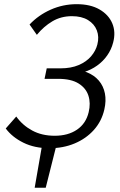

<svg xmlns="http://www.w3.org/2000/svg" viewBox="-20 -687 563 902"><path d="M142.9 195 179.4 -14.8H247.6L194.8 195ZM212.4 9.4Q142.5 9.4 89.8 -16.7Q37.1 -42.8 7 -83.4L56.4 -139.6Q85.7 -98.5 131.2 -73.9Q176.7 -49.2 236.8 -49.2Q299.8 -49.2 341.8 -77.9Q383.8 -106.6 396.5 -159.6Q406.8 -202 395.4 -237.5Q384 -273.1 349 -294.9Q314.1 -316.6 253.8 -316.6H189.3L199.5 -365.9H264Q313.6 -365.9 349.8 -381.4Q385.9 -396.8 408 -422.6Q430 -448.5 437.4 -478.1Q446.6 -514 434.9 -544.3Q423.2 -574.5 393.4 -592.8Q363.5 -611 318 -611Q266.5 -611 225.9 -586.8Q185.2 -562.6 153.1 -523.3L118.9 -571.8Q160.2 -615.8 218 -641.6Q275.9 -667.4 340.3 -667.4Q404.7 -667.4 447.4 -642.7Q490.1 -618.1 507.4 -577.4Q524.6 -536.6 511.6 -487.4Q503.1 -454.1 483.6 -426.5Q464.2 -398.8 436.1 -378.8Q408.1 -358.7 373.3 -348Q338.5 -337.3 299.8 -337.3L305.6 -361.6Q352.5 -361.6 387.6 -347.7Q422.6 -333.7 444.3 -308.3Q466 -282.8 472.8 -248.3Q479.6 -213.8 470.2 -172.7Q457.6 -117.4 421 -76.5Q384.3 -35.6 330.6 -13.1Q277 9.4 212.4 9.4Z"/></svg>

Font: Ysabeau
Style: Bold Italic
Weight: 700
Italic angle: -12°
Designer: Christian Thalmann (Catharsis Fonts)
Version: Version 2.002